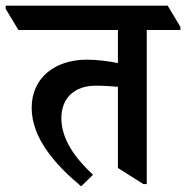

<svg xmlns="http://www.w3.org/2000/svg" viewBox="-71 -644 658 679"><path d="M216 15 258 -26C193 -86 146 -153 146 -226C146 -296 191 -341 268 -341C296 -341 325 -339 346 -337V-50L436 7H448V-538H567V-549L522 -624H-51V-613L-6 -538H346V-421C316 -427 274 -433 236 -433C125 -433 41 -370 41 -263C41 -155 125 -61 216 15Z"/></svg>

Font: Noto Serif Devanagari SemiCondensed SemiBold
Style: Regular
Weight: 600
Width: 4
Designer: Universal Thirst, Indian Type Foundry and the Monotype Design Team
Foundry: Monotype Imaging Inc.
Version: Version 2.004